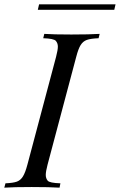

<svg xmlns="http://www.w3.org/2000/svg" viewBox="-53 -864 552 884"><path d="M225.1 -20 221.2 0Q174.8 -2.9 92.8 -2.9Q10.7 -2.9 -33.2 0L-27.8 -20Q7.3 -21.5 24.9 -27.8Q42 -34.2 52.7 -51.8Q63.5 -69.3 73.2 -106L205.1 -602.1Q213.4 -633.8 213.4 -649.4Q213.4 -665 204.1 -675.8Q194.8 -686.5 146 -688L150.9 -708Q192.4 -705.1 275.4 -705.1Q358.4 -705.1 405.8 -708L400.9 -688Q364.3 -686.5 346.7 -680.2Q329.1 -673.8 318.4 -656.7Q307.6 -639.6 297.9 -602.1L166 -106Q157.7 -74.2 157.7 -58.6Q157.7 -43 166.5 -32.2Q175.3 -21.5 225.1 -20ZM121.1 -818.8 127 -844.2H479L473.1 -818.8Z"/></svg>

Font: PlayfairDisplaySC-Italic
Style: Italic
Weight: 400
Italic angle: -14°
Designer: Claus Eggers Sørensen
Foundry: Claus Eggers Sørensen
Version: Version 1.004;PS 001.004;hotconv 1.0.70;makeotf.lib2.5.58329